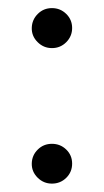

<svg xmlns="http://www.w3.org/2000/svg" viewBox="-20 -449 254 469"><path d="M156.2 -380.6Q156.2 -360.4 141.8 -345.9Q127.4 -331.5 106.9 -331.5Q86.4 -331.5 71.8 -346.2Q57.1 -360.8 57.6 -380.9Q58.1 -400.9 72.3 -415Q86.4 -429.2 106.9 -429.2Q127.4 -429.2 141.8 -415Q156.2 -400.9 156.2 -380.6ZM156.2 -49.3Q156.2 -28.8 141.8 -14.6Q127.4 -0.5 106.9 -0.5Q86.4 -0.5 71.8 -15.1Q57.1 -29.8 57.6 -49.8Q58.1 -69.8 72.3 -83.7Q86.4 -97.7 106.9 -97.7Q127.4 -97.7 141.8 -83.7Q156.2 -69.8 156.2 -49.3Z"/></svg>

Font: Parastoo Print
Style: Print
Weight: 400
Foundry: Saber Rastikerdar (saber.rastikerdar@gmail.com)
Version: Version 1.0.0-alpha5